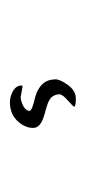

<svg xmlns="http://www.w3.org/2000/svg" viewBox="91 -140 178 401"><g transform="rotate(-90 180.5 61.0)"><path d="M200.7 18.6C202 18.2 202.8 17.7 203.1 17.1C203.1 6.3 195.6 -1.3 180.7 -5.9C176.1 -7.2 171.9 -7.8 168 -7.8C147.8 -7.8 132.3 0.5 121.6 17.1C116.7 24.9 114.3 32.7 114.3 40.5C114.3 50.3 121.7 57.6 136.7 62.5C139.3 63.5 146.4 65.6 158 68.8C169.5 72.1 176.8 76.2 179.9 81.1C183 85.9 184.6 90.7 184.6 95.2C184.6 99.8 180.3 105.7 171.9 113C163.4 120.4 159 124.8 158.7 126.5C159.3 128.7 165 129.9 175.8 129.9C186.5 129.9 195.9 124.4 203.9 113.5C211.8 102.6 215.8 93.9 215.8 87.4C215.8 66.6 203.9 52.6 180.2 45.4C160.3 40.9 150.2 36.9 149.9 33.7C149.9 26.5 156.1 20.8 168.5 16.6C172.4 15.3 175.6 14.6 178.2 14.6Z"/></g></svg>

Font: Kristi
Style: Medium
Weight: 400
Italic angle: -15°
Version: Version 1.003